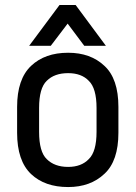

<svg xmlns="http://www.w3.org/2000/svg" viewBox="-20 -736 545 772"><path d="M284.2 -715.8 405.8 -551.8H318.8L252 -641.1L184.1 -551.8H97.2L219.2 -715.8ZM105 -36.1Q48.8 -89.4 48.8 -202.1V-306.2Q48.8 -418 105 -471.2Q160.6 -523.9 253.9 -523.9Q344.2 -523.9 399.9 -471.2Q456.1 -419.4 456.1 -306.2V-202.1Q456.1 -88.9 399.9 -37.1Q343.8 16.1 253.9 16.1Q160.2 16.1 105 -36.1ZM336.9 -96.2Q368.2 -126 368.2 -206.1V-301.8Q368.2 -381.3 336.9 -411.1Q307.6 -441.9 253.9 -441.9Q198.7 -441.9 168 -411.1Q137.2 -381.8 137.2 -301.8V-206.1Q137.2 -125.5 168 -96.2Q199.2 -64.9 253.9 -64.9Q307.1 -64.9 336.9 -96.2Z"/></svg>

Font: D-DIN-PRO Medium
Style: Regular
Weight: 500
Designer: datto
Foundry: CyberFei
Version: Version 1.000;hotconv 1.0.109;makeotfexe 2.5.65596